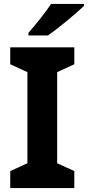

<svg xmlns="http://www.w3.org/2000/svg" viewBox="-20 -954 446 974"><path d="M406 -924V-934H239C210 -889 156 -824 124 -787V-774H223C274 -809 368 -887 406 -924ZM357 0V-86L270 -126V-588L357 -628V-714H32V-628L119 -588V-126L32 -86V0Z"/></svg>

Font: Noto Sans Gujarati
Style: Bold
Weight: 700
Designer: Jelle Bosma - Monotype Design Team, Universal Thirst
Foundry: Monotype Imaging Inc.
Version: Version 2.106